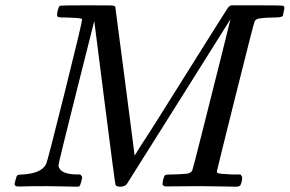

<svg xmlns="http://www.w3.org/2000/svg" viewBox="-20 -703 1091 723"><path d="M267 0Q253 0 218.5 -1Q184 -2 157 -2Q85 -2 68 -1Q44 0 41 -2Q35 -4 35 -11Q35 -13 38.5 -25.5Q42 -38 43 -40Q45 -46 65 -46Q137 -50 154 -86Q158 -92 223.5 -354.5Q289 -617 289 -629Q289 -633 286 -633Q285 -633 284 -633Q274 -636 232 -637Q205 -637 200 -638.5Q195 -640 195 -648Q195 -656 198.5 -667.5Q202 -679 205 -681Q208 -683 307 -683Q386 -683 398.5 -682.5Q411 -682 414 -678Q415 -674 451 -396L487 -117L510 -154Q534 -190 574.5 -254.5Q615 -319 662 -394Q837 -673 839 -675Q840 -676 842.5 -678Q845 -680 846 -681L852 -683H948Q1044 -683 1047 -681Q1051 -678 1051 -673Q1051 -670 1048 -657.5Q1045 -645 1045 -643Q1041 -637 1008 -637Q954 -636 946 -630Q942 -628 939 -623Q936 -618 866.5 -340Q797 -62 797 -59Q797 -52 800 -51Q807 -48 855 -46H886Q892 -37 892 -35Q892 -19 885 -5Q880 0 869 0Q852 0 810 -1Q768 -2 736 -2Q705 -2 664.5 -1.5Q624 -1 609 -1Q596 -1 593 -6Q591 -9 594 -25Q598 -41 602 -43.5Q606 -46 625 -46Q652 -46 685 -49Q699 -52 704 -61Q706 -65 742 -207.5Q778 -350 813 -490Q848 -630 848 -631L654 -322L457 -9Q448 0 433 0Q418 0 415 -7Q413 -11 374 -317L335 -624L267 -354Q200 -88 200 -79Q206 -46 272 -46H282Q288 -41 289 -37Q290 -33 286 -19Q282 -3 278 -1Q274 0 267 0Z"/></svg>

Font: MathJax_Math
Style: Italic
Weight: 400
Version: Version 1.1